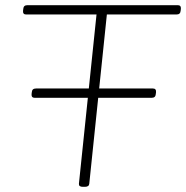

<svg xmlns="http://www.w3.org/2000/svg" viewBox="-20 -720 719 742"><path d="M300 2Q284 2 285 -10L353 -664H81Q68 -664 69 -678L70 -686Q71 -700 86 -700H667Q680 -700 679 -686L678 -678Q677 -664 662 -664H393L325 -10Q324 2 308 2ZM114 -342Q101 -342 102 -356L103 -364Q104 -378 119 -378H571Q584 -378 583 -364L582 -356Q581 -342 566 -342Z"/></svg>

Font: Asap Expanded Expanded Thin
Style: Italic
Weight: 100
Width: 7
Italic angle: -6°
Designer: Pablo Cosgaya
Foundry: Omnibus-Type
Version: Version 3.001; ttfautohint (v1.8.4.7-5d5b)